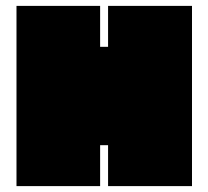

<svg xmlns="http://www.w3.org/2000/svg" viewBox="-20 -587 708 652"><path d="M632 -567V45H347V-94H320V45H36V-567H320V-428H347V-567Z"/></svg>

Font: ChangwonDangamAsac Bold
Style: Regular
Weight: 700
Designer: Choi Chi-young, Lee Youngbeen, Kim Jungjin, Yoon Jihee, Han Dohee
Foundry: YoonDesign Inc.
Version: Version 1.010;Build 20210623